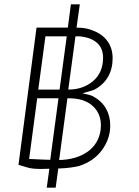

<svg xmlns="http://www.w3.org/2000/svg" viewBox="-20 -767 637 883"><path d="M487 -190Q487 -129 449.5 -77.5Q412 -26 345 -4Q307 6 248 8L236 96H195L207 9L171 10Q128 10 109 4L65 -9L148 -640H292L306 -747H347L332 -640Q377 -640 406 -627Q450 -611 474 -578Q498 -545 498 -499Q498 -451 477 -414Q456 -377 413 -354Q408 -352 395.5 -348.5Q383 -345 359 -338Q401 -329 408 -324Q447 -303 467 -268.5Q487 -234 487 -190ZM287 -600H189L156 -355H254ZM327 -600 294 -355Q362 -355 408 -394Q454 -433 454 -502Q454 -546 425 -571Q396 -596 343 -600ZM211 -32 249 -315H151L114 -36L180 -33ZM443 -171Q444 -178 444 -191Q444 -246 405.5 -280.5Q367 -315 297 -315H290L252 -31Q331 -33 382.5 -69Q434 -105 443 -171Z"/></svg>

Font: Bellota Text Light
Style: Italic
Weight: 300
Italic angle: -7.5°
Designer: Kemie Guaida
Foundry: Kemie Guaida
Version: Version 4.001